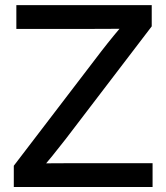

<svg xmlns="http://www.w3.org/2000/svg" viewBox="-20 -748 665 768"><path d="M35.2 0V-85L385.7 -543.5Q410.2 -575.2 436.5 -607.2Q462.9 -639.2 489.7 -670.9L502.4 -633.3Q459 -632.8 415.5 -632.6Q372.1 -632.3 328.6 -632.3H45.4V-727.5H586.9V-642.6L243.2 -192.4Q216.8 -158.2 189.2 -124.3Q161.6 -90.3 132.8 -56.6L120.1 -94.2Q163.1 -94.7 206.1 -95Q249 -95.2 292 -95.2H590.3V0Z"/></svg>

Font: Inter 28pt Medium
Style: Regular
Weight: 500
Designer: Rasmus Andersson
Foundry: rsms
Version: Version 4.001;git-66647c0bb